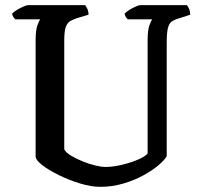

<svg xmlns="http://www.w3.org/2000/svg" viewBox="-20 -724 777 744"><path d="M369 0Q333 0 290.5 -13Q248 -26 209 -45Q170 -64 144.5 -83.5Q119 -103 118 -117V-567Q118 -607 125 -626Q132 -645 136 -649H39Q37 -651 32.5 -657Q28 -663 27 -671Q33 -678 45.5 -685.5Q58 -693 70.5 -698.5Q83 -704 88 -704H310Q314 -699 318.5 -689.5Q323 -680 323 -667L279 -654Q264 -649 252.5 -642.5Q241 -636 235 -619.5Q229 -603 229 -568V-145Q236 -132 256.5 -120Q277 -108 302 -98Q327 -88 350.5 -82.5Q374 -77 387 -77Q417 -77 451 -85Q485 -93 513.5 -105Q542 -117 552 -129V-567Q552 -607 559 -626Q566 -645 570 -649H475Q472 -652 468 -657.5Q464 -663 463 -671Q469 -678 481 -685.5Q493 -693 505.5 -698.5Q518 -704 524 -704H704Q709 -699 713 -689Q717 -679 717 -667L674 -653Q656 -648 645.5 -640.5Q635 -633 630.5 -614.5Q626 -596 626 -558V-119Q618 -104 594.5 -84Q571 -64 535.5 -44.5Q500 -25 457 -12.5Q414 0 369 0Z"/></svg>

Font: Texturina 72pt SemiBold
Style: Regular
Weight: 600
Designer: Guillermo Torres Carreño
Foundry: Omnibus-Type
Version: Version 1.002; ttfautohint (v1.8.3)